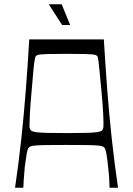

<svg xmlns="http://www.w3.org/2000/svg" viewBox="-20 -886 628 906"><path d="M51 0Q68 -115 80.5 -230.5Q93 -346 102 -463.5Q111 -581 118 -700H470Q477 -581 486 -463.5Q495 -346 507.5 -230.5Q520 -115 537 0H497Q497 -8 495.5 -37.5Q494 -67 490 -99Q487 -131 482.5 -157.5Q478 -184 472 -190Q469 -193 463 -195.5Q457 -198 440 -199.5Q423 -201 388.5 -201.5Q354 -202 294 -202Q233 -202 198.5 -201.5Q164 -201 147.5 -199.5Q131 -198 125 -195.5Q119 -193 116 -190Q110 -184 105.5 -157.5Q101 -131 97 -99Q94 -67 92 -37.5Q90 -8 90 0ZM294 -258Q352 -258 386.5 -259Q421 -260 438.5 -262.5Q456 -265 461.5 -270.5Q467 -276 468 -287Q469 -306 467 -347.5Q465 -389 459 -454Q453 -513 450 -547Q447 -581 445 -596Q443 -611 441.5 -616Q440 -621 437 -623Q433 -627 422 -628.5Q411 -630 382 -631Q353 -632 294 -632Q235 -632 206 -631Q177 -630 166.5 -628.5Q156 -627 151 -623Q148 -621 146.5 -616Q145 -611 142.5 -596Q140 -581 137 -547Q134 -513 129 -454Q123 -389 121 -347.5Q119 -306 119 -287Q121 -276 126.5 -270.5Q132 -265 149.5 -262.5Q167 -260 201.5 -259Q236 -258 294 -258ZM273 -768 210 -866H271L311 -768Z"/></svg>

Font: Ojuju
Style: Regular
Weight: 400
Designer: Chisaokwu Joboson, Mirko Velimirovic
Foundry: Udi Foundry
Version: Version 1.000